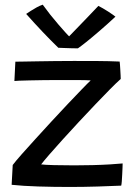

<svg xmlns="http://www.w3.org/2000/svg" viewBox="-20 -776 577 800"><path d="M485 -2.5Q443.5 -0.5 386.2 1.2Q329 3 269 3Q203 3 139.2 1Q75.5 -1 28.5 -6L33 -88.5Q45 -104.5 70.2 -133Q95.5 -161.5 128 -197.2Q160.5 -233 195.5 -271Q230.5 -309 263.2 -343.5Q296 -378 321 -404Q346 -430 358 -441Q351 -441.5 335.8 -442Q320.5 -442.5 300.2 -442.5Q280 -442.5 257.5 -442.5Q235 -442.5 214 -442.5Q186.5 -442.5 157.5 -442Q128.5 -441.5 102.8 -441Q77 -440.5 60.2 -439.8Q43.5 -439 40 -438.5L44 -519Q56 -519 80 -519.5Q104 -520 136.8 -520.5Q169.5 -521 208 -521.5Q246.5 -522 287 -522Q333 -522 383.2 -521.8Q433.5 -521.5 478.5 -519.5Q479 -517.5 479.8 -507.8Q480.5 -498 481.2 -485.5Q482 -473 482.5 -462.2Q483 -451.5 483 -447Q466.5 -432.5 438.5 -404.2Q410.5 -376 376.8 -340.5Q343 -305 307.8 -267.2Q272.5 -229.5 240.8 -194.2Q209 -159 185.5 -132Q162 -105 151.5 -91Q165 -89 205.2 -88Q245.5 -87 289 -87Q326.5 -87 365.8 -88Q405 -89 438 -91Q471 -93 491 -95Q491 -90.5 490.5 -77.5Q490 -64.5 489.2 -49Q488.5 -33.5 487.5 -20.5Q486.5 -7.5 485 -2.5ZM390 -751.5Q398.5 -747.5 409.2 -741Q420 -734.5 430.8 -727.8Q441.5 -721 449.8 -715Q458 -709 461 -706.5Q425 -673 393.2 -645.8Q361.5 -618.5 338.5 -600.2Q315.5 -582 304.5 -574.5Q292.5 -574.5 277 -575Q261.5 -575.5 247 -576Q232.5 -576.5 223 -577Q190.5 -608.5 157.8 -643Q125 -677.5 89 -718Q97 -723.5 108.8 -731Q120.5 -738.5 133.2 -745.5Q146 -752.5 158 -756.5Q172 -737 189.2 -715.2Q206.5 -693.5 223.5 -673.8Q240.5 -654 253.5 -639.8Q266.5 -625.5 271.5 -621.5H265Q275.5 -632 297.2 -654.8Q319 -677.5 344.2 -703.5Q369.5 -729.5 390 -751.5Z"/></svg>

Font: Grandstander Thin
Style: Regular
Weight: 400
Version: Version 1.200